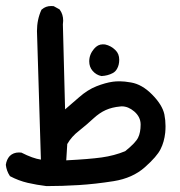

<svg xmlns="http://www.w3.org/2000/svg" viewBox="-83 -426 603 644"><path d="M-19.5 85.4Q-16.1 85.4 -11.2 85.9Q27.3 105.5 54.2 109.4Q41 -319.3 41 -321.8Q41 -360.8 56.2 -393.6L57.6 -394.5Q70.3 -405.8 88.9 -405.8Q92.3 -405.8 97.2 -405.3L116.7 -394.5L117.7 -393.1Q128.9 -377.9 128.9 -356.4Q128.9 -350.6 127.9 -344.2L135.3 -59.1Q160.2 -80.1 182.1 -99.6Q210.9 -125 240.7 -136.7Q270.5 -148.4 295.4 -151.9Q304.7 -153.3 319.3 -153.3Q334 -153.3 356.4 -149.4Q393.6 -143.1 427.5 -108.6Q461.4 -74.2 468.3 -42.5Q472.2 -22.9 472.2 -2.9Q472.2 8.3 471.2 19Q467.8 50.3 455.6 74.2Q443.8 98.6 402.8 135Q361.8 171.4 298.3 181.6Q236.3 191.4 180.9 194.8Q125.5 198.2 73.2 198.2H72.8Q40.5 194.3 10 187.3Q-20.5 180.2 -49.3 165L-50.3 163.6Q-61 147.5 -63.5 127Q-61 108.9 -50.3 97.2Q-38.1 85.4 -19.5 85.4ZM388.7 -8.3Q388.7 -33.7 367.2 -52.2Q347.2 -69.3 325.2 -69.3Q322.8 -69.3 319.8 -68.8Q293 -66.4 271.7 -56.9Q250.5 -47.4 229.7 -28.1Q209 -8.8 182.1 12.7Q157.2 31.7 142.6 57.1L139.2 111.8Q216.3 107.9 257.8 102.1Q300.3 96.2 336.9 81.1Q371.6 53.2 380.1 35.9Q388.7 18.6 388.7 -8.3ZM216.3 -220.2Q216.3 -243.2 232.4 -262.2Q245.1 -277.3 261.7 -277.3Q265.6 -277.3 269.5 -276.9Q289.6 -272.5 304.2 -257.8Q316.9 -245.6 316.9 -225.6Q316.9 -208 309.6 -195.3Q304.2 -185.5 294.9 -180.7Q278.3 -171.9 257.3 -170.9Q239.7 -174.3 227.5 -188.5Q216.3 -201.7 216.3 -220.2Z"/></svg>

Font: Bakudai
Style: Bold
Weight: 700
Version: Version 1.48